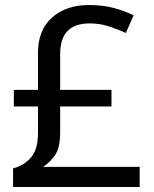

<svg xmlns="http://www.w3.org/2000/svg" viewBox="-20 -743 612 763"><path d="M334 -723Q389 -723 433 -711Q477 -699 511 -682L480 -612Q450 -626 413.5 -638Q377 -650 336 -650Q279 -650 249 -620.5Q219 -591 219 -525V-386H423V-320H219V-216Q219 -155 198 -125.5Q177 -96 151 -80H535V0H32V-74Q75 -85 103 -117Q131 -149 131 -215V-320H35V-386H131V-534Q131 -623 186.5 -673Q242 -723 334 -723Z"/></svg>

Font: Noto Sans Nabataean
Style: Regular
Weight: 400
Designer: Monotype Design Team
Foundry: Monotype Imaging Inc.
Version: Version 2.001; ttfautohint (v1.8.4.7-5d5b)